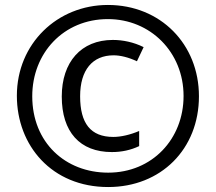

<svg xmlns="http://www.w3.org/2000/svg" viewBox="-20 -810 871 774"><path d="M416 -56C629 -56 782 -209 782 -422C782 -632 627 -790 415 -790C211 -790 48 -634 48 -424C48 -223 189 -56 416 -56ZM416 -114C244 -114 110 -235 110 -422C110 -596 236 -733 415 -733C586 -733 720 -600 720 -423C720 -250 594 -114 416 -114ZM431 -197C471 -197 507 -205 541 -221V-282C506 -267 468 -258 437 -258C345 -258 303 -313 303 -422C303 -528 353 -587 438 -587C465 -587 498 -579 532 -563L559 -620C519 -640 475 -649 435 -649C307 -649 229 -560 229 -421C229 -278 302 -197 431 -197Z"/></svg>

Font: Noto Sans Malayalam UI ExtraCondensed SemiBold
Style: Regular
Weight: 600
Width: 2
Designer: Jelle Bosma - Monotype Design Team
Foundry: Monotype Imaging Inc.
Version: Version 2.104